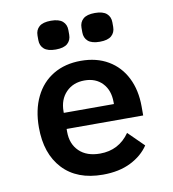

<svg xmlns="http://www.w3.org/2000/svg" viewBox="-83 -809 807 894"><g transform="rotate(-10 320.0 -362.0)"><path d="M76 -256Q76 -339 106 -400.5Q136 -462 191.5 -495Q247 -528 322 -528Q396 -528 450.5 -496Q505 -464 534.5 -405.5Q564 -347 564 -269V-227H202V-213Q202 -156 237.5 -121.5Q273 -87 336 -87Q425 -87 476 -160L549 -88Q519 -43 464 -15.5Q409 12 332 12Q210 12 143 -60Q76 -132 76 -256ZM439 -303V-312Q439 -368 407.5 -401.5Q376 -435 323 -435Q269 -435 235.5 -400.5Q202 -366 202 -310V-303ZM144 -657V-679Q144 -705 161.5 -720.5Q179 -736 217 -736Q255 -736 272.5 -720.5Q290 -705 290 -679V-657Q290 -631 272.5 -615.5Q255 -600 217 -600Q179 -600 161.5 -615.5Q144 -631 144 -657ZM352 -679Q352 -705 369.5 -720.5Q387 -736 425 -736Q463 -736 480.5 -720.5Q498 -705 498 -679V-657Q498 -631 480.5 -615.5Q463 -600 425 -600Q387 -600 369.5 -615.5Q352 -631 352 -657Z"/></g></svg>

Font: Writer SemiBold
Style: Regular
Weight: 600
Monospace: yes
Designer: Mike Abbink, Paul van der Laan, Pieter van Rosmalen
Foundry: Bold Monday
Version: Version 2.001 2020